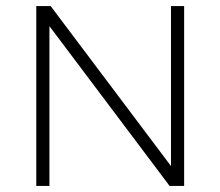

<svg xmlns="http://www.w3.org/2000/svg" viewBox="-20 -615 729 635"><path d="M100 0V-595H147.5L558.5 -48.5H545.5V-595H589V0H541L130 -546.5H143.5V0Z"/></svg>

Font: Encode Sans SC SemiExpanded ExtraLight
Style: Regular
Weight: 250
Width: 6
Designer: Multiple Designers
Foundry: Impallari Type
Version: Version 3.002